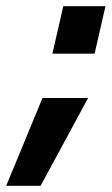

<svg xmlns="http://www.w3.org/2000/svg" viewBox="-74 -469 360 619"><path d="M63 -153H210L57 130H-54ZM130 -449H266L231 -296H95Z"/></svg>

Font: Cairo
Style: Bold Italic
Weight: 700
Italic angle: -13°
Designer: Mohamed Gaber, Accademia di Belle Arti di Urbino and others
Foundry: Kief Type Foundry, Accademia di Belle Arti di Urbino and others
Version: Version 3.011